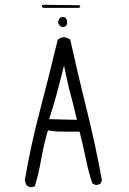

<svg xmlns="http://www.w3.org/2000/svg" viewBox="-20 -792 540 801"><path d="M307.6 -759.3Q311.5 -759.3 314.9 -763.2L314.5 -767.1Q314 -768.6 312.5 -770L168 -772H157.7L154.8 -769L156.2 -761.2L161.1 -759.3ZM255.4 -684.1Q259.8 -687 259.8 -697.3Q259.8 -711.4 254.4 -716.8Q252.4 -718.8 248.5 -720.2Q244.1 -721.7 241.2 -721.7Q238.3 -721.7 236.8 -721.2Q233.9 -720.2 230.5 -716.8Q225.1 -711.4 223.1 -703.1Q222.7 -701.2 222.7 -699.2Q222.7 -691.9 229.5 -685.1Q235.8 -679.2 242.4 -679.2Q249 -679.2 255.4 -684.1ZM300.8 -292 185.1 -294.9Q202.1 -348.6 212.9 -386.5Q223.6 -424.3 233.4 -463.4L247.1 -518.6L258.8 -462.9Q266.6 -425.8 276.9 -389.2Q287.1 -352.1 300.8 -292ZM107.4 -10.7Q118.2 -10.7 125.5 -15.6Q141.6 -68.8 151.4 -125.2Q161.1 -181.6 176.8 -236.8L180.2 -248Q204.6 -244.6 214.4 -243.7Q231 -242.7 244.6 -242.7H312Q328.1 -179.7 338.6 -127.4Q349.1 -75.2 365.2 -26.9L377.4 -21Q378.9 -20.5 379.9 -20.5Q391.1 -20.5 398.9 -25.9L405.3 -39.1Q378.4 -188 341.8 -334.5Q305.2 -481 272.9 -627.4L258.8 -634.3Q251.5 -636.7 246.1 -636.7Q232.4 -636.7 220.7 -626Q186 -480.5 147.5 -334.5Q108.9 -188.5 83.5 -40.5Q85.4 -28.8 91.3 -18.1L105 -11.2Q106.4 -10.7 107.4 -10.7Z"/></svg>

Font: NaikaiFont
Style: ExtraLight
Weight: 200
Version: Version 1.89